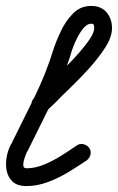

<svg xmlns="http://www.w3.org/2000/svg" viewBox="-21 -593 398 648"><path d="M93 -219Q85 -228 85 -240.5Q85 -253 94 -262Q100 -268 106.5 -273.5Q113 -279 118 -285Q130 -297 151.5 -318Q173 -339 198 -364Q223 -389 245.5 -414.5Q268 -440 282.5 -462Q297 -484 297 -498Q297 -505 295.5 -509Q294 -513 287 -513Q274 -513 262.5 -500Q251 -487 241.5 -469Q232 -451 225.5 -433.5Q219 -416 217 -407Q191 -324 151.5 -243.5Q112 -163 73 -85Q73 -85 72 -83Q71 -82 71 -82Q68 -77 63 -63Q58 -49 57.5 -37Q57 -25 69 -25Q97 -25 127.5 -37.5Q158 -50 186.5 -68Q215 -86 238 -102Q248 -109 260 -106.5Q272 -104 280 -94Q287 -84 284.5 -72Q282 -60 272 -52Q244 -33 210.5 -12.5Q177 8 140.5 21.5Q104 35 69 35Q37 35 21 19.5Q5 4 1 -19.5Q-3 -43 2.5 -68.5Q8 -94 21 -114Q21 -114 20 -113Q19 -111 19 -111Q57 -187 95.5 -265.5Q134 -344 159 -425Q168 -453 184.5 -488Q201 -523 226 -548Q251 -573 287 -573Q320 -573 338.5 -551.5Q357 -530 357 -498Q357 -468 334.5 -433Q312 -398 279.5 -362Q247 -326 214.5 -295Q182 -264 162 -243Q155 -237 148.5 -230.5Q142 -224 136 -218Q127 -210 114.5 -210Q102 -210 93 -219Z"/></svg>

Font: FRB American Cursive Guidelines Arrows
Style: Bold Italic
Weight: 700
Italic angle: -25°
Version: Version 2.0;Modular Font Editor K font №1